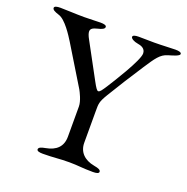

<svg xmlns="http://www.w3.org/2000/svg" viewBox="-119 -765 860 882"><g transform="rotate(20 310.5 -324.0)"><path d="M182 5C236 5 260 0 310 0C356 0 373 5 427 5C444 5 456 2 456 -6C456 -15 446 -20 423 -24C373 -33 344 -63 344 -108V-260C344 -299 343 -307 369 -350C415 -425 426 -443 480 -526C516 -581 533 -607 568 -617C596 -625 621 -633 621 -642C621 -650 609 -653 592 -653C569 -653 529 -650 488 -650C459 -650 443 -651 413 -651C396 -651 384 -648 384 -640C384 -631 403 -622 417 -620C436 -617 458 -610 458 -585C458 -551 377 -423 356 -390C338 -362 331 -352 323 -352C317 -352 309 -364 295 -390L203 -560C194 -576 190 -588 190 -596C190 -611 203 -616 222 -621C244 -626 255 -632 255 -641C255 -649 243 -652 226 -652C205 -652 177 -650 146 -650C100 -650 59 -653 29 -653C12 -653 0 -650 0 -642C0 -633 11 -627 33 -620C67 -610 107 -546 122 -522L239 -330C244 -321 264 -283 264 -256V-108C264 -60 236 -33 186 -24C163 -20 153 -15 153 -6C153 2 165 5 182 5Z"/></g></svg>

Font: EB Garamond
Style: Regular
Weight: 400
Designer: Georg Duffner and Octavio Pardo
Foundry: Georg Duffner
Version: Version 1.000;PS 001.000;hotconv 1.0.88;makeotf.lib2.5.64775